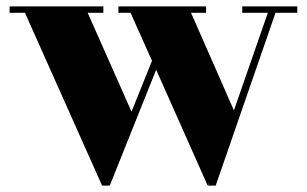

<svg xmlns="http://www.w3.org/2000/svg" viewBox="-20 -580 959 600"><path d="M10 -540V-560H303V-540H254L391 -231L455 -390L388 -540H350V-560H624V-540H577L711 -235L817 -540H737V-560H909V-540H841L654 0H630L634 -11L629 0L468 -362L323 0H299L58 -540Z"/></svg>

Font: Rozha One
Style: Regular
Weight: 400
Designer: Tim Donaldson, Indian Type Foundry
Foundry: Indian Type Foundry
Version: Version 1.301;PS 1.0;hotconv 1.0.78;makeotf.lib2.5.61930; tt